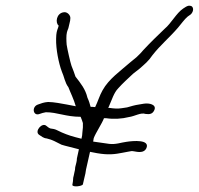

<svg xmlns="http://www.w3.org/2000/svg" viewBox="-20 -656 698 674"><path d="M113 -289C90 -281 96 -247 119 -256C127 -259 131 -260 141 -262C181 -262 211 -246 263 -246C266 -240 269 -230 271 -224V-209L269 -189C269 -183 268 -178 267 -174L266 -169C233 -177 218 -182 197 -191L178 -200C172 -203 164 -204 157 -205C151 -207 147 -211 143 -214C128 -228 100 -195 117 -183C125 -178 132 -171 144 -170C166 -165 177 -157 196 -148C208 -144 235 -138 257 -132L250 -100C250 -94 249 -89 248 -85L244 -69C244 -63 243 -57 241 -50C240 -43 238 -37 237 -32C236 -27 237 -23 236 -19L234 -7C234 2 269 -2 271 -9L276 -31C279 -42 281 -52 282 -61L296 -123C309 -120 332 -116 346 -115C380 -112 404 -119 427 -123L438 -125C441 -126 445 -126 449 -125C465 -122 486 -118 494 -136C507 -167 448 -162 423 -158C406 -156 386 -148 363 -151C346 -153 324 -157 307 -159L309 -171C316 -190 338 -222 345 -241H353C379 -237 409 -239 432 -245C454 -248 474 -262 491 -256C506 -254 516 -256 522 -270C530 -289 504 -295 485 -292L467 -289C453 -287 440 -283 426 -279L406 -276C393 -274 380 -275 366 -277H360C361 -280 362 -282 363 -284C372 -304 380 -331 395 -346C411 -364 429 -380 447 -397L470 -415C488 -431 501 -441 515 -462C544 -499 574 -523 605 -559C617 -573 627 -588 639 -598L649 -605C661 -615 662 -636 645 -636C636 -636 630 -630 623 -626C599 -610 581 -574 558 -555C534 -532 508 -507 482 -479C474 -469 465 -461 459 -455L437 -437C403 -407 362 -379 340 -339C330 -322 323 -298 314 -280C308 -281 302 -281 298 -281C295 -292 293 -300 287 -313C280 -343 263 -364 245 -387C241 -399 236 -413 231 -425C227 -436 216 -485 214 -499C213 -511 212 -532 215 -543C216 -547 218 -552 220 -557L224 -574C226 -581 227 -587 227 -593C227 -603 216 -615 204 -613C178 -610 173 -576 186 -566L184 -559C182 -554 180 -548 179 -543C178 -538 177 -530 177 -520C176 -484 186 -434 197 -405C205 -388 208 -365 220 -350C228 -329 239 -308 246 -283L215 -289C199 -292 168 -298 149 -298C134 -297 124 -293 113 -289Z"/></svg>

Font: Stray Cat
Style: ExtObl
Weight: 400
Version: Version 1.0